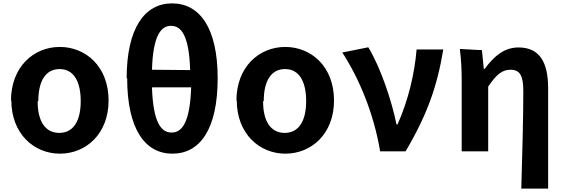

<svg xmlns="http://www.w3.org/2000/svg" viewBox="-20 -854 3351 1137"><path d="M47 -261C47 -61 182 56 335 56C488 56 623 -60 623 -259C623 -460 488 -576 334 -576C180 -576 45 -459 45 -257ZM207 -257C207 -372 249 -445 333 -445C417 -445 458 -371 458 -255C458 -140 416 -67 331 -67C246 -67 203 -139 203 -253Z M733 -393C733 -89 839 56 1001 56C1164 56 1269 -88 1269 -391C1269 -688 1163 -834 999 -834C837 -834 730 -688 730 -389ZM884 -337H1112C1105 -128 1058 -69 996 -69C935 -69 887 -127 880 -335ZM880 -441C886 -645 934 -701 993 -701C1053 -701 1100 -644 1106 -439Z M1382 -261C1382 -61 1517 56 1670 56C1823 56 1958 -60 1958 -259C1958 -460 1823 -576 1669 -576C1515 -576 1380 -459 1380 -257ZM1542 -257C1542 -372 1584 -445 1668 -445C1752 -445 1793 -371 1793 -255C1793 -140 1751 -67 1666 -67C1581 -67 1538 -139 1538 -253Z M2007 -543C2105 -393 2194 -182 2231 42H2382C2512 -178 2570 -348 2605 -561H2447C2435 -415 2397 -258 2334 -117H2328C2301 -254 2232 -459 2161 -574Z M2703 -564C2712 -498 2714 -431 2714 -383V42H2871V-341C2918 -411 2953 -441 3002 -441C3059 -441 3079 -407 3079 -314C3079 -164 3073 71 3067 263H3226V-331C3226 -483 3177 -573 3051 -573C2966 -573 2906 -522 2850 -446H2845L2834 -557Z"/></svg>

Font: GenEiGothic-pro-Regular
Style: Bold
Weight: 700
Designer: Ryoko NISHIZUKA (kana & ideographs); Paul D. Hunt (Latin, Greek & Cyrillic); Wenlong ZHANG (bopomofo); Sandoll Communica
Foundry: Adobe Systems Incorporated; o_tamon
Version: Version 1.000.140830